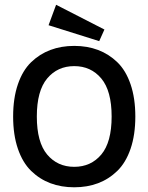

<svg xmlns="http://www.w3.org/2000/svg" viewBox="-20 -773 624 807"><path d="M397 -600.1 184.1 -667 215.8 -752.9 418.9 -648.9ZM392.1 -2.9Q346.7 14.2 292 14.2Q237.3 14.2 191.9 -2.9Q146.5 -20 110.8 -54.7Q75.2 -89.4 55.2 -147.7Q35.2 -206.1 35.2 -283.2Q35.2 -360.4 55.2 -418.7Q75.2 -477.1 110.8 -511.5Q146.5 -545.9 191.9 -563Q237.3 -580.1 292 -580.1Q346.7 -580.1 392.1 -563Q437.5 -545.9 473.1 -511.5Q508.8 -477.1 528.8 -418.7Q548.8 -360.4 548.8 -283.2Q548.8 -206.1 528.8 -147.7Q508.8 -89.4 473.1 -54.7Q437.5 -20 392.1 -2.9ZM178.2 -123.5Q221.7 -71.8 292 -71.8Q362.3 -71.8 405.8 -123.5Q449.2 -175.3 449.2 -283.2Q449.2 -391.1 405.8 -443.1Q362.3 -495.1 292 -495.1Q221.7 -495.1 178.2 -443.1Q134.8 -391.1 134.8 -283.2Q134.8 -175.3 178.2 -123.5Z"/></svg>

Font: Neutral Grotesk
Style: Regular
Weight: 400
Designer: Nawras Khrais
Foundry: Nawras Khrais
Version: Version 1.000;PS 001.000;hotconv 1.0.88;makeotf.lib2.5.64775